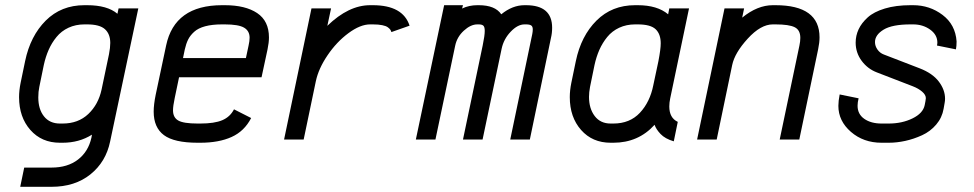

<svg xmlns="http://www.w3.org/2000/svg" viewBox="-20 -532 3714 732"><path d="M147 -284.2 129.9 -200.7Q126 -182.6 126 -160.6Q126 -115.7 147.7 -88.4Q169.4 -61 208.5 -61H218.8Q278.3 -61 316.7 -97.4Q355 -133.8 367.2 -190.4L395.5 -325.2Q400.4 -350.6 400.4 -368.2Q400.4 -402.3 380.1 -420.7Q359.9 -439 312 -439H301.8Q268.6 -439 241.2 -426.3Q213.9 -413.6 195.6 -391.1Q177.2 -368.7 165.5 -342Q153.8 -315.4 147 -284.2ZM301.8 -512.2H312Q389.2 -512.2 427.7 -479.5L432.1 -500H507.3L399.9 7.3Q383.8 85.4 324.7 132.8Q265.6 180.2 176.3 180.2H57.1L72.3 106.9H176.3Q237.8 106.9 277.3 76.4Q316.9 45.9 328.6 -7.3L330.6 -18.6Q281.7 12.2 218.8 12.2H208.5Q138.7 12.2 95.7 -36.6Q52.7 -85.4 52.7 -161.6Q52.7 -187.5 58.6 -216.3L75.7 -298.8Q95.7 -395 154.5 -453.6Q213.4 -512.2 301.8 -512.2Z M836.9 -439H826.7Q789.1 -439 762.5 -431.9Q735.8 -424.8 720.5 -410.9Q705.1 -397 697.3 -381.3Q689.5 -365.7 684.6 -343.8L677.7 -310.5H917.5L927.7 -358.4Q931.6 -375.5 931.6 -388.2Q931.6 -414.1 910.6 -426.5Q889.6 -439 836.9 -439ZM733.4 12.2Q644 12.2 605 -16.8Q565.9 -45.9 565.9 -106.4Q565.9 -133.3 573.7 -171.4L613.3 -358.4Q645.5 -512.2 826.7 -512.2H836.9Q915.5 -512.2 960.4 -482.2Q1005.4 -452.1 1005.4 -389.2Q1005.4 -369.6 1000 -343.8L977.1 -237.3H662.6L646 -157.7Q639.6 -127.4 639.6 -111.3Q639.6 -84 659.7 -72.5Q679.7 -61 733.4 -61H743.7Q797.4 -61 827.4 -73.7Q857.4 -86.4 872.1 -115.2L937.5 -82Q911.6 -31.7 863 -9.8Q814.5 12.2 743.7 12.2Z M1137.7 0H1063L1167.5 -500H1242.2L1228 -433.6Q1309.1 -512.2 1391.1 -512.2H1401.4Q1516.1 -512.2 1541.5 -434.1L1472.2 -409.7Q1470.7 -415 1468 -418.9Q1465.3 -422.9 1458.5 -428Q1451.7 -433.1 1437.3 -436Q1422.9 -439 1401.4 -439H1391.1Q1353.5 -439 1308.3 -405.5Q1263.2 -372.1 1228.8 -321.3Q1194.3 -270.5 1184.1 -222.2Z M1640.1 0H1565.4L1673.3 -512.2H1745.1L1741.7 -499.5Q1768.1 -512.2 1799.8 -512.2H1805.2Q1867.7 -512.2 1891.1 -477.5Q1933.6 -512.2 1979.5 -512.2H1985.4Q2085 -512.2 2085 -426.3Q2085 -405.8 2080.6 -387.7L2000 0H1925.3L2009.3 -402.3Q2011.2 -412.1 2011.2 -419.9Q2011.2 -430.7 2005.4 -434.8Q1999.5 -439 1985.4 -439H1979.5Q1953.6 -439 1927 -411.1Q1900.4 -383.3 1892.6 -346.7L1819.8 0H1745.1L1820.3 -358.9Q1828.1 -396.5 1828.1 -414.1Q1828.1 -429.2 1822.8 -434.1Q1817.4 -439 1805.2 -439H1799.8Q1774.4 -439 1748.3 -415Q1722.2 -391.1 1715.3 -357.4Z M2246.6 -284.2 2229.5 -200.7Q2225.6 -179.7 2225.6 -162.6Q2225.6 -118.2 2247.3 -89.6Q2269 -61 2308.1 -61H2318.4Q2381.3 -61 2419.7 -102.1Q2458 -143.1 2470.7 -207L2490.2 -298.8Q2499 -344.7 2499 -366.7Q2499 -402.3 2479.5 -420.7Q2460 -439 2411.6 -439H2401.4Q2368.2 -439 2340.8 -426.3Q2313.5 -413.6 2295.2 -391.1Q2276.9 -368.7 2265.1 -342Q2253.4 -315.4 2246.6 -284.2ZM2535.2 -157.2Q2531.7 -140.6 2531.7 -126Q2531.7 -82.5 2564 -67.4L2548.8 6.8Q2515.6 -2.9 2498.3 -21.2Q2481 -39.6 2475.6 -56.2Q2413.6 12.2 2318.4 12.2H2308.1Q2238.3 12.2 2195.3 -36.6Q2152.3 -85.4 2152.3 -161.6Q2152.3 -187.5 2158.2 -216.3L2175.3 -298.8Q2195.3 -395 2254.2 -453.6Q2313 -512.2 2401.4 -512.2H2411.6Q2485.8 -512.2 2527.3 -477.5L2531.7 -500H2606.9Z M2712.4 0H2637.7L2742.2 -500H2816.9L2809.6 -464.8Q2867.7 -512.2 2926.3 -512.2H2936.5Q3104.5 -512.2 3104.5 -389.6Q3104.5 -369.6 3099.1 -343.8L3027.3 0H2952.6L3027.8 -358.4Q3031.2 -374 3031.2 -387.7Q3031.2 -417.5 3009.8 -428.2Q2988.3 -439 2936.5 -439H2926.3Q2880.4 -439 2830.8 -384.8Q2781.2 -330.6 2771.5 -284.2Z M3461.4 -512.2Q3524.4 -512.2 3573.5 -475.1Q3622.6 -438 3627 -374Q3627 -356.4 3624.5 -343.8L3552.2 -358.4Q3553.7 -364.3 3553.7 -369.6Q3553.7 -399.4 3526.1 -419.2Q3498.5 -439 3461.4 -439H3451.2Q3381.3 -439 3348.6 -418.9Q3315.9 -398.9 3315.9 -371.6Q3315.9 -356.4 3325.4 -343Q3335 -329.6 3349.6 -324.2L3486.3 -271.5Q3535.6 -252.4 3559.3 -220.9Q3583 -189.5 3583 -155.8Q3583 -147.5 3581.5 -140.1L3577.6 -117.7Q3571.8 -83.5 3549.3 -57.1Q3526.9 -30.8 3495.4 -16.4Q3463.9 -2 3431.6 5.1Q3399.4 12.2 3368.2 12.2H3340.8Q3272 12.2 3224.1 -29.3Q3176.3 -70.8 3176.3 -128.4Q3176.3 -146.5 3181.2 -171.9L3253.4 -157.2Q3249.5 -141.6 3249.5 -128.9Q3249.5 -96.7 3275.1 -78.9Q3300.8 -61 3340.8 -61H3368.2Q3418.9 -61 3459 -80.6Q3499 -100.1 3505.4 -131.3L3508.3 -146.5Q3509.8 -153.8 3509.8 -157.7Q3509.8 -170.4 3495.6 -182.6Q3481.4 -194.8 3460 -203.1L3323.2 -255.9Q3287.6 -269.5 3264.9 -300.3Q3242.2 -331.1 3242.2 -369.6Q3242.2 -396 3253.4 -420.2Q3264.6 -444.3 3288.1 -465.6Q3311.5 -486.8 3353.5 -499.5Q3395.5 -512.2 3451.2 -512.2Z"/></svg>

Font: Anka/Coder Condensed
Style: Italic
Weight: 400
Width: 4
Italic angle: -12°
Monospace: yes
Version: Version 001.100